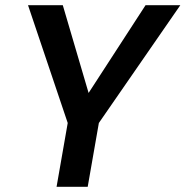

<svg xmlns="http://www.w3.org/2000/svg" viewBox="-20 -720 715 740"><path d="M198 0 241 -246 88 -700H222L322 -360L321 -361L541 -700H675L361 -246L318 0Z"/></svg>

Font: DM Sans 36pt SemiBold
Style: Italic
Weight: 600
Italic angle: -10°
Designer: Colophon Foundry, Jonny Pinhorn
Foundry: Colophon Foundry
Version: Version 4.004;gftools[0.9.30]